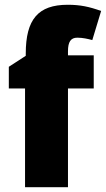

<svg xmlns="http://www.w3.org/2000/svg" viewBox="-20 -785 444 805"><path d="M373 -414V-553H265V-570C265 -610 277 -627 304 -627C327 -627 348 -622 367 -617L404 -739C354 -757 316 -765 264 -765C140 -765 88 -704 88 -560V-551L17 -505V-414H85V0H265V-414Z"/></svg>

Font: Noto Sans Thai Looped SemiCondensed Black
Style: Regular
Weight: 900
Width: 4
Designer: Sasikarn Vongin, Ben Mitchell
Foundry: The Fontpad Ltd
Version: Version 1.001